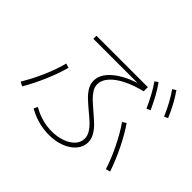

<svg xmlns="http://www.w3.org/2000/svg" viewBox="-174 -1003 1212 1212"><g transform="rotate(45 432.0 -397.0)"><path d="M209 -63.5 221.7 -88.9Q259.3 -65.9 303.5 -53.5Q347.7 -41 392.6 -41Q443.8 -41.5 484.9 -56.6Q525.9 -71.8 549.1 -97.9Q572.3 -124 572.3 -156.2Q572.3 -181.6 558.1 -205.1Q543.9 -228.5 522.9 -248.5Q502 -268.6 463.9 -299.8Q427.7 -330.1 405 -352.1Q382.3 -374 367.4 -399.9Q352.5 -425.8 352.5 -454.1Q352.5 -510.3 407.5 -559.3Q462.4 -608.4 558.6 -640.6H165V-668H624V-630.9Q551.8 -613.3 497.6 -585.9Q443.4 -558.6 414.1 -524.9Q384.8 -491.2 384.8 -455.1Q384.8 -431.6 398.4 -409.4Q412.1 -387.2 432.1 -367.7Q452.1 -348.1 488.3 -317.4Q528.3 -283.2 550.5 -261.5Q572.8 -239.7 588.4 -212.9Q604 -186 604.5 -155.3Q604 -114.7 576.7 -82.3Q549.3 -49.8 501.7 -31.2Q454.1 -12.7 395.5 -12.7Q346.2 -12.7 297.4 -26.1Q248.5 -39.6 209 -63.5ZM154.3 -409.2 183.6 -400.4Q165.5 -333.5 132.1 -255.4Q98.6 -177.2 59.6 -110.4L31.2 -125Q70.3 -188.5 104 -265.9Q137.7 -343.3 154.3 -409.2ZM664.1 -397.5 689.5 -413.1Q729.5 -355.5 768.6 -275.9Q807.6 -196.3 832 -123L802.7 -114.3Q780.3 -185.5 742.2 -262.9Q704.1 -340.3 664.1 -397.5ZM627 -723.6 649.4 -738.3Q674.8 -703.1 695.8 -664.8Q716.8 -626.5 739.3 -577.1L713.9 -565.4Q691.4 -615.2 671.1 -652.3Q650.9 -689.5 627 -723.6ZM741.2 -767.6 764.6 -782.2Q790.5 -745.1 811.5 -706.3Q832.5 -667.5 852.5 -620.1L828.1 -608.4Q805.7 -659.7 785.2 -697.3Q764.6 -734.9 741.2 -767.6Z"/></g></svg>

Font: Pretendard GOV Thin
Style: Regular
Weight: 100
Designer: Base glyphs from Inter by Rasmus Andersson; Hangeul glyphs from Noto Sans CJK(Source Han Sans) by Jang Soo-young and Kan
Foundry: Kil Hyung-jin
Version: Version 1.309